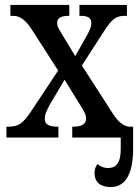

<svg xmlns="http://www.w3.org/2000/svg" viewBox="-20 -556 560 776"><path d="M6 0H216V-44H214C176 -44 161 -54 161 -76C161 -96 172 -116 183 -136L241 -234L295 -146C322 -104 328 -92 328 -77C328 -55 311 -44 277 -44H272V0H468V46C468 103 449 123 417 123C398 123 387 117 374 107C367 116 362 127 362 143C362 181 387 200 427 200C491 200 518 140 518 45V-44H505C484 -44 461 -58 436 -97L311 -291L399 -428C434 -482 451 -492 485 -492H493V-536H301V-492H305C330 -492 349 -487 349 -463C349 -445 340 -428 327 -405L284 -329L231 -417C218 -438 211 -449 211 -463C211 -479 220 -492 258 -492H260V-536H22V-492H34C61 -492 84 -474 107 -439L215 -271L107 -108C73 -57 55 -44 14 -44H6Z"/></svg>

Font: Noto Serif Condensed Medium
Style: Regular
Weight: 500
Width: 3
Designer: Monotype Design Team
Foundry: Monotype Imaging Inc.
Version: Version 2.015